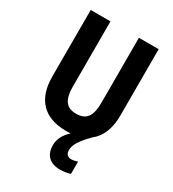

<svg xmlns="http://www.w3.org/2000/svg" viewBox="-223 -833 1067 1187"><g transform="rotate(30 310.0 -239.0)"><path d="M384 103C384 67 407 27 471 -37C525 -79 553 -148 553 -240V-714H412V-250C412 -152 380 -113 310 -113C243 -113 209 -150 209 -249V-714H68V-239C68 -77 152 10 309 10C320 10 331 10 342 9C305 43 283 82 283 126C283 194 321 236 396 236C422 236 449 231 469 225V137C459 141 439 146 423 146C401 146 384 132 384 103Z"/></g></svg>

Font: Noto Sans Devanagari Condensed
Style: Bold
Weight: 700
Width: 3
Designer: Jelle Bosma - Monotype Design Team
Foundry: Monotype Imaging Inc.
Version: Version 2.004